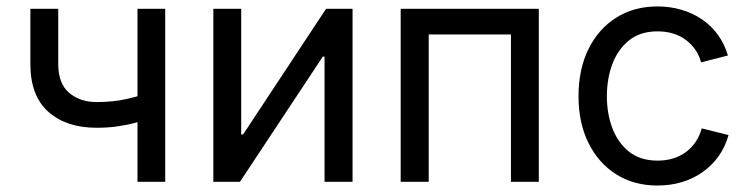

<svg xmlns="http://www.w3.org/2000/svg" viewBox="-20 -570 2351 602"><path d="M282.7 -169.4Q188 -169.4 131.6 -219.5Q75.2 -269.5 75.2 -369.6V-542.5H162.6V-369.6Q162.6 -307.6 197 -278.8Q231.4 -250 282.7 -250Q335 -250 377.9 -259.8Q420.9 -269.5 463.9 -284.7V-204.1Q435.5 -193.8 407.5 -186Q379.4 -178.2 348.9 -173.8Q318.4 -169.4 282.7 -169.4ZM411.1 0V-542.5H498V0Z M1085.4 0H997.6V-392.6H992.2L732.4 0H648.9V-542.5H736.3V-148.4H742.2L1002.4 -542.5H1085.4Z M1669.4 -542.5V0H1582V-461.9H1324.2V0H1236.3V-542.5Z M2041.5 11.7Q1967.8 11.7 1912.1 -23.4Q1856.4 -58.6 1825.2 -121.6Q1793.9 -184.6 1793.9 -268.1Q1793.9 -353 1825.2 -416.3Q1856.4 -479.5 1912.1 -514.6Q1967.8 -549.8 2041.5 -549.8Q2081.5 -549.8 2116.9 -539.3Q2152.3 -528.8 2181.4 -509Q2210.4 -489.3 2231.2 -460.4Q2252 -431.6 2262.2 -396L2178.2 -374.5Q2172.4 -396 2160.4 -413.6Q2148.4 -431.2 2131.1 -444.3Q2113.8 -457.5 2091.3 -464.6Q2068.8 -471.7 2041.5 -471.7Q1987.8 -471.7 1952.6 -443.6Q1917.5 -415.5 1900.1 -369.4Q1882.8 -323.2 1882.8 -268.1Q1882.8 -213.9 1900.1 -168Q1917.5 -122.1 1952.6 -94.2Q1987.8 -66.4 2041.5 -66.4Q2069.3 -66.4 2092 -73.7Q2114.7 -81.1 2132.3 -94.5Q2149.9 -107.9 2162.1 -126.7Q2174.3 -145.5 2180.2 -167.5L2264.2 -146.5Q2253.9 -109.4 2233.2 -80.3Q2212.4 -51.3 2183.1 -30.5Q2153.8 -9.8 2117.9 1Q2082 11.7 2041.5 11.7Z"/></svg>

Font: Inter 16pt
Style: Regular
Weight: 400
Version: Version 4.001;git-66647c0bb